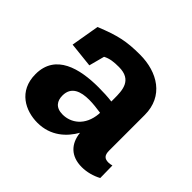

<svg xmlns="http://www.w3.org/2000/svg" viewBox="-120 -598 747 747"><g transform="rotate(45 253.0 -225.0)"><path d="M68 -419 48 -302 151 -291 168 -355C189 -366 210 -368 237 -368C310 -368 311 -313 311 -267V-252C288 -255 262 -256 237 -256C134 -256 27 -230 27 -119C27 -25 101 10 166 10C239 10 285 -34 311 -80V-79C317 -25 350 10 410 10C438 10 467 2 491 -11L490 -79C483 -77 477 -76 471 -76C450 -76 440 -85 440 -111V-307C440 -410 358 -460 261 -460C187 -460 147 -451 68 -419ZM311 -184C305 -113 258 -82 213 -82C174 -82 160 -105 160 -134C160 -183 200 -196 246 -196C267 -196 290 -193 311 -190Z"/></g></svg>

Font: Zilla Slab Bold
Style: Regular
Weight: 700
Designer: Typotheque.com
Foundry: Typotheque type foundry
Version: Version 1.3; 2018